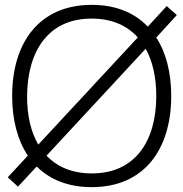

<svg xmlns="http://www.w3.org/2000/svg" viewBox="-20 -755 754 790"><path d="M54 13 131 -70C185 -16 261 15 357.5 15C572.5 15 684.5 -139.5 684.5 -360C684.5 -454.5 664 -537.5 623 -600.5L707.5 -693L666 -730L588 -645.5C533.5 -702.5 456.5 -735 357.5 -735C142 -735 30 -580.5 30 -360C30 -263 52 -178.5 94.5 -114.5L12 -25.5ZM91.5 -360C93 -547.5 180.5 -679 357.5 -678.5C440 -678.5 503 -650 547 -601L137.5 -160C106.5 -213.5 91 -281.5 91.5 -360ZM171.5 -114.5 579.5 -554.5C608.5 -502 623 -435.5 623 -360C623 -172.5 534.5 -41 357.5 -41.5C278 -41.5 215.5 -68 171.5 -114.5Z"/></svg>

Font: Eudonet Light
Style: Regular
Weight: 300
Designer: Mikhail Sharanda
Foundry: Mikhail Sharanda
Version: Version 4.503;Glyphs 3.1.2 (3151)